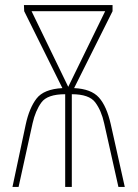

<svg xmlns="http://www.w3.org/2000/svg" viewBox="-20 -734 540 754"><path d="M104 -690H393L248 -393ZM53 0 108 -250Q119 -299 142.5 -331.5Q166 -364 236 -364V0H262V-364Q330 -364 354 -332Q378 -300 389 -250L445 0H470L415 -246Q399 -317 368.5 -351Q338 -385 271 -388L422 -690V-714H74L75 -690L225 -388Q152 -384 123.5 -347Q95 -310 81 -245L29 0Z"/></svg>

Font: Noto Sans Mono UI Condensed Thin
Style: Regular
Weight: 250
Width: 3
Designer: Monotype Design team
Foundry: Monotype Imaging Inc.
Version: 1.000